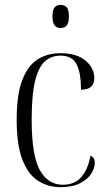

<svg xmlns="http://www.w3.org/2000/svg" viewBox="-20 -764 443 794"><path d="M230 10Q178 10 137 -16.5Q96 -43 72.5 -104Q49 -165 49 -268Q49 -374 72.5 -434Q96 -494 136.5 -519Q177 -544 230 -544Q297 -544 333.5 -513.5Q370 -483 370 -441Q370 -393 315 -393Q315 -463 296.5 -498.5Q278 -534 230 -534Q193 -534 166.5 -511Q140 -488 125.5 -430.5Q111 -373 111 -269Q111 -122 144.5 -61Q178 0 240 0Q289 0 316.5 -32Q344 -64 354 -120Q372 -114 372 -90Q372 -69 357.5 -46Q343 -23 311.5 -6.5Q280 10 230 10ZM230 -648Q215 -648 206 -659Q197 -670 197 -696Q197 -723 206 -733.5Q215 -744 230 -744Q247 -744 256 -733.5Q265 -723 265 -696Q265 -670 256 -659Q247 -648 230 -648Z"/></svg>

Font: Noto Serif Display Condensed Light
Style: Regular
Weight: 300
Width: 3
Designer: Monotype Design Team
Foundry: Monotype Imaging Inc.
Version: Version 2.009